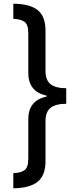

<svg xmlns="http://www.w3.org/2000/svg" viewBox="-20 -852 413 1038"><path d="M338 -291Q282 -291 254 -269.5Q226 -248 226 -197V19Q226 97 183 131Q140 165 52 166V84Q92 83 112.5 68Q133 53 133 6V-208Q133 -309 232 -330V-335Q133 -356 133 -458V-672Q133 -719 112.5 -734Q92 -749 52 -750V-832Q141 -831 183.5 -797.5Q226 -764 226 -686V-469Q226 -418 254 -396.5Q282 -375 338 -375Z"/></svg>

Font: Noto Sans Gurmukhi UI SemiCondensed Medium
Style: Regular
Weight: 500
Width: 4
Designer: Jelle Bosma - Monotype Design Team
Foundry: Monotype Imaging Inc.
Version: Version 2.004; ttfautohint (v1.8.4.7-5d5b)